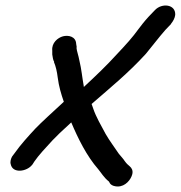

<svg xmlns="http://www.w3.org/2000/svg" viewBox="-20 -642 657 698"><path d="M177 -418 176 -417C183 -400 187 -383 190 -359C194 -328 202 -301 212 -272C173 -236 128 -195 109 -175C82 -146 54 -115 33 -85L24 -73C20 -66 16 -54 19 -45C26 -10 78 -18 97 -43L98 -44L105 -55C120 -77 146 -105 171 -132C184 -146 205 -166 239 -197C264 -138 295 -75 337 -27C348 -14 357 3 376 18L380 25C387 34 400 36 408 36C436 36 456 11 461 -9C464 -22 459 -31 452 -37C444 -44 441 -46 433 -57C428 -65 421 -72 412 -83C396 -107 379 -129 364 -155C348 -185 329 -217 319 -247L313 -264C382 -324 446 -376 510 -446C539 -481 554 -502 581 -533L602 -555V-556C609 -564 616 -577 617 -588C619 -627 568 -632 543 -605L520 -581C488 -546 475 -522 449 -493C436 -478 421 -462 406 -446C366 -402 330 -368 285 -326C284 -327 285 -330 284 -332C279 -359 276 -392 269 -420C265 -442 259 -456 258 -469L259 -470L257 -482C256 -510 228 -515 209 -510C190 -505 167 -486 170 -458V-445V-444C172 -435 172 -424 177 -418Z"/></svg>

Font: Stray Cat
Style: BlkObl
Weight: 900
Version: Version 1.0